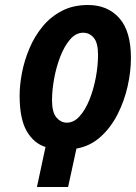

<svg xmlns="http://www.w3.org/2000/svg" viewBox="-20 -744 541 764"><path d="M127 0 161.1 -159.2Q114.7 -173.3 86.4 -222.2Q58.1 -271 58.1 -363.8Q58.1 -406.2 67.6 -455.1Q77.1 -503.9 97.2 -551.5Q117.2 -599.1 149.2 -638.2Q181.2 -677.2 226.1 -700.7Q271 -724.1 330.1 -724.1Q408.2 -724.1 454.6 -672.1Q501 -620.1 501 -513.2Q501 -459 487.8 -400.4Q474.6 -341.8 447.8 -289.1Q420.9 -236.3 380.1 -199.5Q339.4 -162.6 284.2 -152.8L251 0ZM246.1 -255.9Q273.9 -255.9 296.9 -281.5Q319.8 -307.1 336.2 -347.9Q352.5 -388.7 361.3 -435.8Q370.1 -482.9 370.1 -525.9Q370.1 -573.7 353 -593.8Q335.9 -613.8 311 -613.8Q281.7 -613.8 258.8 -586.9Q235.8 -560.1 219.7 -518.3Q203.6 -476.6 195.3 -430.4Q187 -384.3 187 -345.2Q187 -296.9 204.6 -276.4Q222.2 -255.9 246.1 -255.9Z"/></svg>

Font: Open Sans Condensed
Style: Bold Italic
Weight: 700
Width: 3
Italic angle: -12°
Designer: Monotype Design Team
Foundry: Monotype Imaging Inc.
Version: Version 3.003; ttfautohint (v1.8.4)